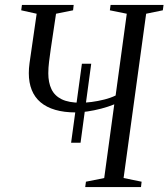

<svg xmlns="http://www.w3.org/2000/svg" viewBox="-20 -763 687 783"><path d="M270 -181 314 -503H352L308.5 -181ZM327.5 0 330.5 -22 405 -37 446 -337.5Q421.5 -327.5 392.8 -320Q364 -312.5 336.8 -308.5Q309.5 -304.5 289 -304.5Q241.5 -304.5 205.5 -315Q169.5 -325.5 145.5 -345.8Q121.5 -366 109.5 -396Q97.5 -426 97.5 -464.5Q97.5 -474 98.2 -484.5Q99 -495 100.5 -506L129.5 -707L66.5 -721L69.5 -743H280.5L278 -721L208.5 -707L187 -563Q183 -535.5 180 -510.8Q177 -486 177 -464Q177 -426.5 189.8 -399.5Q202.5 -372.5 231.5 -358.2Q260.5 -344 309 -344Q328.5 -344 353.8 -347.2Q379 -350.5 405 -357Q431 -363.5 451.5 -373.5L497 -707L428 -721L431 -743H647L644 -721L576 -707L484 -37L557.5 -22L555 0Z"/></svg>

Font: Merriweather 120pt Light
Style: Italic
Weight: 300
Italic angle: -7.8°
Version: Version 2.101